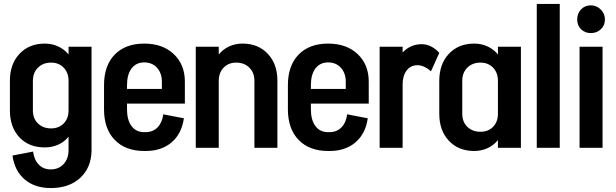

<svg xmlns="http://www.w3.org/2000/svg" viewBox="-20 -746 3111 969"><path d="M326 -510H442V16Q440 101 384.5 152Q329 203 237 203H236Q156 203 105 160Q54 117 43 39L147 19Q152 60 175.5 84.5Q199 109 236 109Q276 109 301 82Q326 55 326 11V-56Q305 -30 274 -16Q243 -2 206 -2Q126 -2 78 -53Q30 -104 30 -189V-339Q30 -423 78.5 -474.5Q127 -526 206 -526Q243 -526 274 -511.5Q305 -497 326 -471ZM326 -189V-338Q326 -379 301.5 -404.5Q277 -430 238 -430Q197 -430 171.5 -404.5Q146 -379 146 -338V-189Q146 -148 171.5 -123Q197 -98 238 -98Q277 -98 301.5 -123Q326 -148 326 -189Z M913 -223H621V-195Q621 -140 644 -109.5Q667 -79 708 -79H714Q752 -79 775.5 -103.5Q799 -128 804 -169L908 -149Q897 -71 846 -27.5Q795 16 715 16H708Q613 16 559 -40Q505 -96 505 -194V-316Q505 -415 559 -470.5Q613 -526 708 -526Q801 -526 857 -473Q913 -420 913 -334ZM797 -297V-333Q797 -377 772.5 -404Q748 -431 708 -431Q667 -431 644 -400.5Q621 -370 621 -316V-297Z M1380 0H1264V-338Q1264 -379 1238.5 -404.5Q1213 -430 1172 -430Q1133 -430 1108.5 -404.5Q1084 -379 1084 -338V0H968V-510H1084V-471Q1105 -497 1136 -511.5Q1167 -526 1204 -526Q1283 -526 1331.5 -474.5Q1380 -423 1380 -339Z M1841 -223H1549V-195Q1549 -140 1572 -109.5Q1595 -79 1636 -79H1642Q1680 -79 1703.5 -103.5Q1727 -128 1732 -169L1836 -149Q1825 -71 1774 -27.5Q1723 16 1643 16H1636Q1541 16 1487 -40Q1433 -96 1433 -194V-316Q1433 -415 1487 -470.5Q1541 -526 1636 -526Q1729 -526 1785 -473Q1841 -420 1841 -334ZM1725 -297V-333Q1725 -377 1700.5 -404Q1676 -431 1636 -431Q1595 -431 1572 -400.5Q1549 -370 1549 -316V-297Z M2197 -479 2155 -386Q2140 -400 2122 -408.5Q2104 -417 2087 -417Q2053 -417 2032.5 -390.5Q2012 -364 2012 -321V0H1896V-510H2012V-481Q2051 -523 2109 -523Q2133 -523 2156.5 -511Q2180 -499 2197 -479Z M2493 -510H2609V0H2493V-39Q2472 -13 2441 1.5Q2410 16 2373 16Q2294 16 2245.5 -35.5Q2197 -87 2197 -172V-338Q2197 -423 2245.5 -474.5Q2294 -526 2373 -526Q2410 -526 2441 -511.5Q2472 -497 2493 -471ZM2493 -172V-338Q2493 -379 2468.5 -404.5Q2444 -430 2405 -430Q2364 -430 2338.5 -404.5Q2313 -379 2313 -338V-172Q2313 -131 2338.5 -106Q2364 -81 2405 -81Q2444 -81 2468.5 -106Q2493 -131 2493 -172Z M2805 0H2689V-726H2805Z M3021 0H2905V-510H3021ZM2893 -648Q2893 -678 2912.5 -698.5Q2932 -719 2962 -719Q2991 -719 3012 -698Q3033 -677 3033 -648Q3033 -618 3012.5 -598.5Q2992 -579 2962 -579Q2932 -579 2912.5 -598.5Q2893 -618 2893 -648Z"/></svg>

Font: Akshar Medium
Style: Regular
Weight: 500
Designer: Tall Chai
Foundry: Tall Chai
Version: Version 1.000